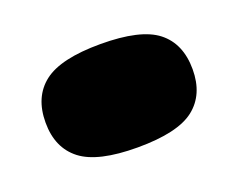

<svg xmlns="http://www.w3.org/2000/svg" viewBox="-53 -516 496 400"><g transform="rotate(-20 195.0 -316.5)"><path d="M32 -316Q32 -373 69.5 -402Q107 -431 195 -431Q284 -431 321 -402Q358 -373 358 -316Q358 -260 321 -231Q284 -202 195 -202Q107 -202 69.5 -231Q32 -260 32 -316Z"/></g></svg>

Font: Georama ExtraExtended Black
Style: Regular
Weight: 900
Width: 8
Designer: Jean-Baptiste Levee
Foundry: Production Type
Version: Version 1.000